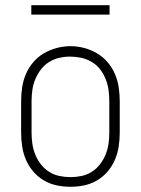

<svg xmlns="http://www.w3.org/2000/svg" viewBox="-20 -708 540 736"><path d="M250 8Q223 8 197 2.5Q171 -3 148 -16.5Q125 -30 107.5 -50.5Q90 -71 79.5 -95.5Q69 -120 65 -146.5Q61 -173 61 -200V-320Q61 -347 65 -373.5Q69 -400 79.5 -424.5Q90 -449 107.5 -469.5Q125 -490 148 -503.5Q171 -517 197 -524Q223 -531 250 -531Q277 -531 303 -524Q329 -517 352 -503.5Q375 -490 392.5 -469.5Q410 -449 420.5 -424.5Q431 -400 435 -373.5Q439 -347 439 -320V-200Q439 -173 435 -146.5Q431 -120 420.5 -95.5Q410 -71 392.5 -50.5Q375 -30 352 -16.5Q329 -3 303 2.5Q277 8 250 8ZM250 -29Q272 -29 293 -33.5Q314 -38 332 -49.5Q350 -61 363.5 -78.5Q377 -96 385 -116Q393 -136 396 -157Q399 -178 399 -200V-320Q399 -342 396 -363.5Q393 -385 385 -405Q377 -425 363.5 -442.5Q350 -460 331 -471Q312 -482 291 -486.5Q270 -491 248 -491Q227 -491 206 -486Q185 -481 167 -469.5Q149 -458 136 -440.5Q123 -423 115 -403.5Q107 -384 104 -362.5Q101 -341 101 -320V-200Q101 -178 104 -157Q107 -136 115 -116Q123 -96 136.5 -78.5Q150 -61 168 -49.5Q186 -38 207.5 -33.5Q229 -29 250 -29ZM100 -652V-688H400V-652Z"/></svg>

Font: Zed Sans Extralight
Style: Regular
Weight: 200
Designer: Belleve Invis
Foundry: Belleve Invis
Version: Version 1.0.0; ttfautohint (v1.8.4)